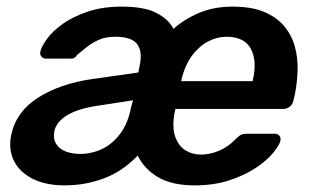

<svg xmlns="http://www.w3.org/2000/svg" viewBox="-20 -550 943 580"><path d="M176 10Q117 10 77.5 -10.5Q38 -31 21.5 -65.5Q5 -100 14 -143Q29 -213 95 -255Q161 -297 257 -311L398 -331L402 -352Q411 -394 394.5 -416.5Q378 -439 328 -439Q299 -439 278 -429.5Q257 -420 241.5 -407.5Q226 -395 214 -385Q209 -378 205 -375.5Q201 -373 196 -373H119Q110 -373 105 -379Q100 -385 102 -395Q106 -411 123 -434Q140 -457 170.5 -478.5Q201 -500 245.5 -515Q290 -530 348 -530Q416 -530 452.5 -511Q489 -492 504 -463Q538 -493 582.5 -511.5Q627 -530 683 -530Q740 -530 778 -514Q816 -498 838.5 -471Q861 -444 870.5 -410Q880 -376 879 -339Q878 -302 871 -266L866 -245Q864 -235 855.5 -228Q847 -221 836 -221H510L508 -213Q499 -167 509 -138Q519 -109 540 -96Q561 -83 587 -83Q614 -83 641.5 -94.5Q669 -106 691 -129Q702 -140 708.5 -143Q715 -146 726 -146H810Q819 -146 824 -140Q829 -134 827 -125Q824 -111 805 -88Q786 -65 753 -43Q720 -21 673.5 -5.5Q627 10 568 10Q500 10 458 -14.5Q416 -39 396 -80Q350 -32 293.5 -11Q237 10 176 10ZM221 -85Q257 -85 288.5 -100Q320 -115 343.5 -146.5Q367 -178 376 -226L382 -247L277 -231Q216 -222 183 -202Q150 -182 144 -153Q140 -131 149.5 -115.5Q159 -100 178.5 -92.5Q198 -85 221 -85ZM528 -305H743L744 -309Q757 -367 737.5 -403Q718 -439 664 -439Q636 -439 609 -425Q582 -411 560.5 -382.5Q539 -354 528 -309Z"/></svg>

Font: Rubik Medium
Style: Italic
Weight: 500
Italic angle: -12°
Designer: Hubert and Fischer
Foundry: Hubert and Fischer
Version: Version 2.300;gftools[0.9.30]